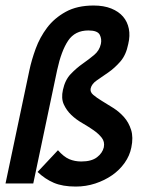

<svg xmlns="http://www.w3.org/2000/svg" viewBox="-44 -668 610 699"><path d="M434.1 -130.9Q428.2 -101.1 409.7 -75Q391.1 -48.8 364 -30Q336.9 -11.2 303 0Q269 11.2 231.9 11.2Q184.1 11.2 152.1 -2.4Q120.1 -16.1 92.8 -42L167 -121.1Q188 -97.2 208 -88.6Q228 -80.1 252 -80.1Q289.1 -80.1 309.1 -95.5Q329.1 -110.8 334 -131.8Q337.9 -151.9 326.4 -166.5Q314.9 -181.2 296.4 -194.1Q277.8 -207 255.4 -220Q232.9 -232.9 215.6 -249.5Q198.2 -266.1 188.2 -288.1Q178.2 -310.1 185.1 -340.8Q192.9 -377 213.4 -398.4Q233.9 -419.9 256.8 -436Q279.8 -452.1 298.8 -468Q317.9 -483.9 323.2 -507.8Q327.1 -525.9 319.1 -541.5Q311 -557.1 277.8 -557.1Q229 -557.1 204.1 -520Q179.2 -482.9 164.1 -413.1L77.1 0H-23.9L63 -412.1Q70.8 -449.2 85.9 -490.7Q101.1 -532.2 127.4 -567.1Q153.8 -602.1 195.3 -625Q236.8 -647.9 296.9 -647.9Q334 -647.9 361.1 -637Q388.2 -626 404.1 -607.4Q419.9 -588.9 425 -563.5Q430.2 -538.1 422.9 -507.8Q415 -467.8 394 -443.8Q373 -419.9 350.1 -404.1Q327.1 -388.2 308.6 -375.5Q290 -362.8 286.1 -346.2Q283.2 -333 295.7 -322.5Q308.1 -312 327.1 -300.5Q346.2 -289.1 368.2 -275.1Q390.1 -261.2 407.5 -241.7Q424.8 -222.2 433.3 -195.1Q441.9 -168 434.1 -130.9Z"/></svg>

Font: Anonymous Pro
Style: Bold Italic
Weight: 700
Italic angle: -12°
Monospace: yes
Designer: Mark Simonson
Version: Version 1.003